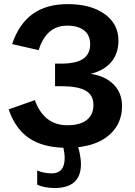

<svg xmlns="http://www.w3.org/2000/svg" viewBox="-20 -718 666 945"><path d="M580.6 -195.3Q580.6 -112.8 523.4 -58.8Q466.3 -4.9 365.2 6.3Q378.4 56.2 378.4 89.8Q378.4 207.5 247.6 207.5Q226.1 207.5 202.4 203.1Q178.7 198.7 163.1 190.4V121.1Q196.3 135.3 234.4 135.3Q298.3 135.3 298.3 59.6Q298.3 37.1 292 9.3Q186.5 5.9 120.8 -39.6Q55.2 -85 22.5 -179.7L151.4 -225.1Q196.3 -101.6 311.5 -101.6Q374.5 -101.6 407.2 -127.7Q439.9 -153.8 439.9 -201.2Q439.9 -250.5 401.1 -272.2Q362.3 -293.9 279.8 -293.9H251V-404.8H279.8Q353.5 -404.8 388.7 -428.2Q423.8 -451.7 423.8 -500.5Q423.8 -544.9 393.8 -568.4Q363.8 -591.8 311 -591.8Q207.5 -591.8 170.4 -471.2L39.6 -501Q73.7 -601.6 141.4 -649.7Q209 -697.8 313.5 -697.8Q426.3 -697.8 494.6 -649.2Q563 -600.6 563 -518.6Q563 -455.6 528.3 -413.6Q493.7 -371.6 426.3 -354.5Q498.5 -343.8 539.6 -302Q580.6 -260.3 580.6 -195.3Z"/></svg>

Font: Arial
Style: Bold
Weight: 700
Designer: Steve Matteson
Foundry: Ascender Corporation
Version: Version 2.00.3